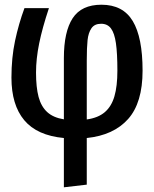

<svg xmlns="http://www.w3.org/2000/svg" viewBox="-20 -576 655 817"><path d="M586.7 -275.4Q586.7 -138.5 525.1 -69.5Q463.6 -0.5 349.2 11.3V209.7L251.8 221V11.3Q137.4 0.5 83.1 -64.6Q28.7 -129.7 28.7 -245.6Q28.7 -330.3 44.1 -402.6Q59.5 -474.9 84.1 -541.5H188.2Q160 -456.9 146.7 -391.3Q133.3 -325.6 133.3 -267.2Q133.3 -204.6 144.1 -163.8Q154.9 -123.1 180.8 -99.2Q206.7 -75.4 251.8 -68.2V-328.7Q251.8 -441 289.2 -498.5Q326.7 -555.9 411.8 -555.9Q503.1 -555.9 544.9 -486.4Q586.7 -416.9 586.7 -275.4ZM349.2 -317.9V-67.7Q397.4 -74.4 425.9 -98.7Q454.4 -123.1 466.9 -166.2Q479.5 -209.2 479.5 -275.4Q479.5 -349.2 473.3 -392.1Q467.2 -434.9 452.3 -454.9Q437.4 -474.9 410.3 -474.9Q382.1 -474.9 369 -455.6Q355.9 -436.4 352.6 -405.1Q349.2 -373.8 349.2 -317.9Z"/></svg>

Font: Fira Code Fixed Medium
Style: Regular
Weight: 500
Monospace: yes
Designer: Carrois Corporate, Edenspiekermann AG, Nikita Prokopov
Foundry: Carrois Corporate, Edenspiekermann AG, Nikita Prokopov
Version: Version 5.002